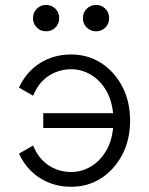

<svg xmlns="http://www.w3.org/2000/svg" viewBox="-20 -732 591 761"><path d="M495.6 -253.9Q495.6 -177.7 464.6 -118.7Q433.6 -59.6 380.9 -25.6Q328.1 8.3 262.2 8.3Q193.4 8.3 138.9 -25.9Q84.5 -60.1 55.2 -123L111.3 -155.3Q132.8 -102.5 173.1 -76.4Q213.4 -50.3 262.2 -50.3Q303.2 -50.3 339.1 -71.3Q375 -92.3 398.9 -131.3Q422.9 -170.4 428.2 -224.6H151.4V-283.2H428.2Q422.9 -337.4 398.9 -376.5Q375 -415.5 339.1 -436.5Q303.2 -457.5 262.2 -457.5Q213.4 -457.5 173.1 -431.4Q132.8 -405.3 111.3 -352.5L55.2 -384.8Q84.5 -448.2 138.9 -482.2Q193.4 -516.1 262.2 -516.1Q328.1 -516.1 380.9 -482.2Q433.6 -448.2 464.6 -389.2Q495.6 -330.1 495.6 -253.9ZM308.6 -660.2Q308.6 -682.1 323.7 -697.3Q338.9 -712.4 360.8 -712.4Q382.8 -712.4 397.7 -697.3Q412.6 -682.1 412.6 -660.2Q412.6 -638.2 397.7 -623Q382.8 -607.9 360.8 -607.9Q338.9 -607.9 323.7 -623Q308.6 -638.2 308.6 -660.2ZM110.8 -660.2Q110.8 -682.1 125.7 -697.3Q140.6 -712.4 162.6 -712.4Q184.6 -712.4 199.7 -697.3Q214.8 -682.1 214.8 -660.2Q214.8 -638.2 199.7 -623Q184.6 -607.9 162.6 -607.9Q140.6 -607.9 125.7 -623Q110.8 -638.2 110.8 -660.2Z"/></svg>

Font: Giphurs Light
Style: Regular
Weight: 300
Version: Version 0.920; ttfautohint (v1.8.4.7-5d5b)